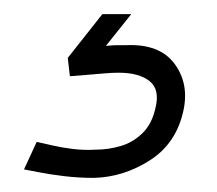

<svg xmlns="http://www.w3.org/2000/svg" viewBox="-20 -27 307 272"><path d="M166 -7H125L76 55L79 81Q92 80 104 79Q116 78 127.5 77Q139 76 148 76Q177 76 192 88Q207 100 200 127Q195 149 181.5 162Q168 175 150.5 180Q133 185 116 185Q99 186 83 184Q67 182 54 179Q41 176 32 174L14 213Q20 214 35 217Q50 220 70.5 222.5Q91 225 113 225Q155 224 192.5 200Q230 176 240 129Q248 91 227 63Q206 35 159 37Q153 37 146.5 37Q140 37 130 38Z"/></svg>

Font: Advent Pro Light
Style: Italic
Weight: 300
Italic angle: -12°
Version: Version 3.000